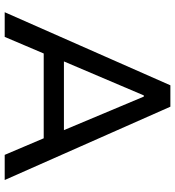

<svg xmlns="http://www.w3.org/2000/svg" viewBox="16 -761 745 817"><g transform="rotate(90 388.5 -352.5)"><path d="M32 0 343 -705H434L746 0H639L554 -200L602 -166H175L222 -200L137 0ZM386 -592 232 -230 208 -252H569L543 -230L391 -592Z"/></g></svg>

Font: Nunito Sans 12pt ExtraLight 7pt Medium
Style: Regular
Weight: 500
Version: Version 3.101;gftools[0.9.27]